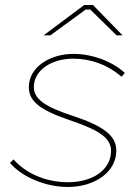

<svg xmlns="http://www.w3.org/2000/svg" viewBox="-20 -740 557 766"><path d="M250 6C359 6 444 -54 444 -139C444 -199 394 -237 267 -279C157 -315 115 -346 115 -393C115 -460 186 -506 272 -506C342 -506 409 -482 465 -434L478 -449C428 -495 349 -525 273 -525C180 -525 95 -473 95 -392C95 -337 138 -302 254 -262C354 -228 425 -197 423 -137C422 -62 350 -13 251 -13C165 -13 84 -47 34 -104L20 -90C67 -34 162 6 250 6ZM469 -599 351 -720H316L154 -599H181L322 -702H340L445 -599Z"/></svg>

Font: Fixel Display Thin
Style: Italic
Weight: 100
Italic angle: -10°
Designer: AlfaBravo + MacPaw
Foundry: Kyrylo Tkachov, Marchela Mozhyna, Serhii Makarenko, Maria Weinstein, Zakhar Kryvoshyya
Version: Version 1.210;Glyphs 3.2 (3217)